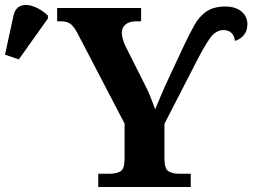

<svg xmlns="http://www.w3.org/2000/svg" viewBox="-30 -746 1017 766"><path d="M362 0V-53H409Q433 -53 450 -62Q467 -71 467 -114V-253L282 -608Q267 -637 253.5 -649Q240 -661 211 -661H198V-714H533V-661H516Q486 -661 471 -648.5Q456 -636 456 -616Q456 -603 460.5 -588.5Q465 -574 471 -561L545 -414Q561 -383 571 -358Q581 -333 589 -310Q600 -336 613.5 -368Q627 -400 645 -438L700 -556Q724 -607 744.5 -644Q765 -681 794 -700.5Q823 -720 869 -720Q910 -720 933.5 -700Q957 -680 957 -650Q957 -622 942 -605Q927 -588 907 -583Q906 -602 894 -614Q882 -626 862 -626Q831 -626 808 -594Q785 -562 750 -493L626 -252V-115Q626 -72 642.5 -62.5Q659 -53 682 -53H731V0ZM45 -509 -10 -528 23 -680Q30 -715 54 -723Q78 -731 107.5 -719Q137 -707 161 -684V-672Z"/></svg>

Font: Noto Serif
Style: Bold
Weight: 700
Designer: Monotype Design Team
Foundry: Monotype Imaging Inc.
Version: Version 2.014